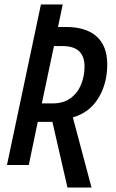

<svg xmlns="http://www.w3.org/2000/svg" viewBox="-20 -734 518 854"><path d="M280 100 213 -192H148L108 0H11L162 -714H259L238 -614H273Q363 -614 410 -571.5Q457 -529 457 -448Q457 -362 417.5 -297.5Q378 -233 304 -212L387 100ZM214 -274Q262 -274 293.5 -297Q325 -320 340.5 -357.5Q356 -395 356 -438Q356 -529 259 -529H220L166 -274Z"/></svg>

Font: Noto Sans Condensed Medium
Style: Italic
Weight: 500
Width: 3
Italic angle: -12°
Designer: Monotype Design Team
Foundry: Monotype Imaging Inc.
Version: Version 2.013; ttfautohint (v1.8.4.7-5d5b)